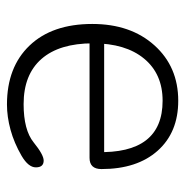

<svg xmlns="http://www.w3.org/2000/svg" viewBox="-10 -528 544 565"><g transform="rotate(90 262.5 -245.0)"><path d="M287 7Q177 7 113.5 -59.5Q50 -126 50 -244Q50 -357 113 -427Q176 -497 276 -497Q369 -497 423 -436.5Q477 -376 477 -271Q477 -236 444 -236H98L97 -279H447L427 -256Q433 -451 276 -451Q197 -451 152 -396.5Q107 -342 107 -246Q107 -147 153 -94.5Q199 -42 286 -42Q362 -42 398.5 -71.5Q435 -101 452 -101Q472 -101 472 -78Q472 -56 438 -36Q400 -14 361.5 -3.5Q323 7 287 7Z"/></g></svg>

Font: Nunito VF Beta Light
Style: Regular
Weight: 300
Designer: Vernon Adams
Foundry: newtypography
Version: Version 3.001